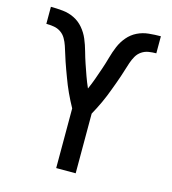

<svg xmlns="http://www.w3.org/2000/svg" viewBox="-109 -825 819 914"><g transform="rotate(15 300.0 -367.5)"><path d="M252 0V-294Q243 -310 234.5 -327Q226 -344 218 -361Q210 -378 203 -395.5Q196 -413 189.5 -430.5Q183 -448 176.5 -465.5Q170 -483 164 -501Q158 -519 152.5 -537Q147 -555 141 -573Q135 -591 125.5 -607.5Q116 -624 100.5 -634.5Q85 -645 66.5 -648Q48 -651 29 -651V-735Q58 -735 88 -732Q118 -729 144.5 -716Q171 -703 190.5 -680Q210 -657 221.5 -629.5Q233 -602 241 -573Q249 -544 258.5 -516Q268 -488 278 -460Q288 -432 300 -405Q312 -432 322 -460Q332 -488 341.5 -516Q351 -544 359 -573Q367 -602 378.5 -629.5Q390 -657 409.5 -680Q429 -703 455.5 -716Q482 -729 512 -732Q542 -735 571 -735V-651Q552 -651 533.5 -648Q515 -645 499.5 -634.5Q484 -624 474.5 -607.5Q465 -591 459 -573Q453 -555 447.5 -537Q442 -519 436 -501Q430 -483 423.5 -465.5Q417 -448 410.5 -430.5Q404 -413 397 -395.5Q390 -378 382 -361Q374 -344 365.5 -327Q357 -310 348 -294V0Z"/></g></svg>

Font: Iosevka Curly Medium Extended
Style: Regular
Weight: 500
Width: 7
Monospace: yes
Designer: Belleve Invis
Foundry: Belleve Invis
Version: Version 11.1.0; ttfautohint (v1.8.3)